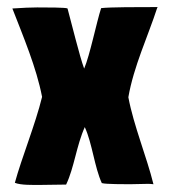

<svg xmlns="http://www.w3.org/2000/svg" viewBox="-20 -521 481 543"><path d="M94 2 167 1C190 -47 196 -109 220 -162V-161C241 -115 247 -49 268 -3H269C278 0 336 0 347 0C363 0 381 -1 396 -1C403 -1 407 -1 414 0C395 -77 358 -166 343 -246C358 -333 398 -417 425 -500C426 -500 426 -500 426 -501H425C372 -501 290 -501 266 -498C253 -458 234 -364 218 -327C205 -362 182 -457 171 -497C168 -500 111 -500 85 -500C68 -500 45 -499 15 -497C46 -417 83 -330 99 -247C80 -169 41 -74 22 -4C39 3 73 2 94 2Z"/></svg>

Font: HEYCLAY
Style: Regular
Weight: 400
Designer: Marcelo Magalhaes
Foundry: Marcelo Magalhães
Version: Version 1.300;hotconv 1.0.109;makeotfexe 2.5.65596